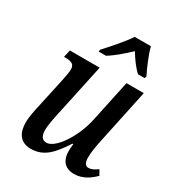

<svg xmlns="http://www.w3.org/2000/svg" viewBox="-185 -877 914 999"><g transform="rotate(30 272.0 -378.0)"><path d="M208 -619 205 -606H249C289 -630 329 -666 368 -702C387 -669 416 -629 442 -606H482L485 -619C466 -657 438 -721 427 -766H330C300 -721 243 -657 208 -619ZM412 10C466 10 505 -21 532 -48L515 -78C494 -63 479 -55 461 -55C443 -55 433 -71 433 -101C433 -131 440 -174 447 -205L517 -536H413L360 -287C338 -179 263 -59 206 -59C177 -59 168 -84 168 -114C168 -145 179 -198 188 -237L252 -536H73L63 -492H73C109 -492 127 -482 127 -454C127 -438 122 -412 117 -387L79 -212C71 -177 61 -131 61 -97C61 -40 84 9 152 9C231 9 275 -43 327 -123H332C330 -105 329 -90 329 -80C329 -31 351 10 412 10Z"/></g></svg>

Font: Noto Serif Condensed Medium
Style: Italic
Weight: 500
Width: 3
Italic angle: -12°
Designer: Monotype Design Team
Foundry: Monotype Imaging Inc.
Version: Version 2.013